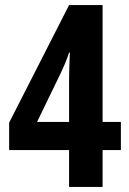

<svg xmlns="http://www.w3.org/2000/svg" viewBox="-20 -736 509 756"><path d="M456 -145H384V0H252V-145H16V-253L252 -716H384V-256H456ZM252 -421Q252 -431 252.5 -454.5Q253 -478 254 -500.5Q255 -523 255 -529H252Q245 -507 237 -488Q229 -469 221 -452L126 -256H252Z"/></svg>

Font: Noto Sans Lao UI ExtCond
Style: Bold
Weight: 700
Width: 2
Designer: Monotype Design Team
Foundry: Monotype Imaging Inc.
Version: Version 2.000; ttfautohint (v1.8.4.7-5d5b)